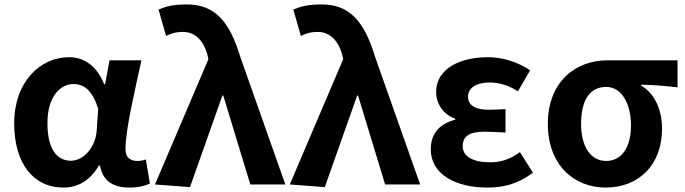

<svg xmlns="http://www.w3.org/2000/svg" viewBox="-20 -832 3089 866"><path d="M266 14C333 14 387 -19 426 -85H431C444 -14 491 14 565 14C607 14 637 5 656 -4L638 -113C625 -108 612 -106 600 -106C569 -106 546 -120 546 -159C546 -248 589 -426 618 -560H474L454 -452H450C415 -539 356 -574 291 -574C162 -574 44 -463 44 -276C44 -93 132 14 266 14ZM300 -107C235 -107 194 -162 194 -277C194 -398 253 -453 312 -453C360 -453 398 -422 423 -341L416 -242C411 -167 356 -107 300 -107Z M837 12 983 -401H987L1109 0H1267L1064 -575C1015 -738 947 -812 823 -812C760 -812 729 -803 695 -789L729 -670C752 -681 772 -688 806 -688C857 -688 898 -652 916 -583L920 -565L679 0Z M1445 12 1591 -401H1595L1717 0H1875L1672 -575C1623 -738 1555 -812 1431 -812C1368 -812 1337 -803 1303 -789L1337 -670C1360 -681 1380 -688 1414 -688C1465 -688 1506 -652 1524 -583L1528 -565L1287 0Z M2178 14C2251 14 2313 -1 2384 -53L2325 -146C2280 -111 2232 -100 2193 -100C2112 -100 2067 -126 2067 -173C2067 -219 2099 -238 2166 -238C2196 -238 2227 -236 2260 -234V-340C2234 -338 2207 -337 2184 -337C2122 -337 2091 -358 2091 -396C2091 -437 2131 -460 2188 -460C2233 -460 2277 -446 2316 -420L2371 -515C2316 -552 2248 -574 2181 -574C2057 -574 1947 -524 1947 -416C1947 -369 1976 -316 2033 -297V-292C1968 -275 1923 -235 1923 -158C1923 -46 2035 14 2178 14Z M2712 14C2859 14 2966 -86 2966 -251C2966 -341 2931 -411 2872 -446V-450C2931 -449 2974 -445 3036 -438V-560H2719C2581 -560 2451 -468 2451 -273C2451 -88 2569 14 2712 14ZM2714 -106C2646 -106 2601 -168 2601 -273C2601 -390 2647 -440 2714 -440C2786 -440 2826 -361 2826 -266C2826 -165 2782 -106 2714 -106Z"/></svg>

Font: Noto Sans Mono CJK HK
Style: Bold
Weight: 700
Designer: Ryoko NISHIZUKA 西塚涼子 (kana, bopomofo & ideographs); Paul D. Hunt (Latin, Greek & Cyrillic); Sandoll Communications 산돌커뮤니
Foundry: Adobe
Version: Version 2.004;hotconv 1.0.118;makeotfexe 2.5.65603